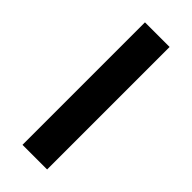

<svg xmlns="http://www.w3.org/2000/svg" viewBox="-232 -747 786 786"><g transform="rotate(45 161.0 -354.5)"><path d="M232.5 0V-709.1H89.9V0Z"/></g></svg>

Font: Estedad VF
Style: Regular
Weight: 100
Designer: Amin Abedi
Version: Version 7.3